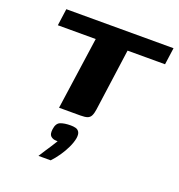

<svg xmlns="http://www.w3.org/2000/svg" viewBox="-129 -568 866 929"><g transform="rotate(20 303.5 -103.5)"><path d="M55 -460H607L595 -373H402L358 -54Q355 -33 349 -21Q343 -9 331 -4.5Q319 0 295 0H185L238 -373H43ZM171 253Q184 232 194 217Q204 202 213.5 187.5Q223 173 234 155Q231 155 226.5 154.5Q222 154 219 154Q206 152 197 143Q188 134 191 109Q195 77 215 69Q235 61 268 61Q282 61 293.5 64Q305 67 311.5 77.5Q318 88 315 109Q311 132 298.5 158.5Q286 185 269 209.5Q252 234 234 253Z"/></g></svg>

Font: Genos
Style: Bold Italic
Weight: 700
Italic angle: -8°
Version: Version 1.010